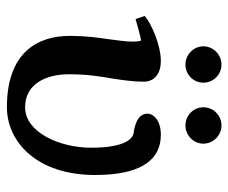

<svg xmlns="http://www.w3.org/2000/svg" viewBox="-74 -592 677 570"><g transform="rotate(90 265.0 -306.5)"><path d="M499 -250C499 -372 463 -445 379 -445C338 -445 317 -424 317 -405C317 -373 360 -366 376 -364C396 -359 418 -329 418 -238C418 -144 372 -42 298 -42C228 -42 200 -105 200 -172C200 -226 206 -263 212 -297C217 -330 222 -361 222 -394C222 -427 197 -445 161 -445C114 -445 49 -417 27 -397L36 -370C36 -370 92 -386 99 -386C101 -386 103 -378 103 -361C103 -340 99 -316 96 -291C91 -258 86 -220 86 -175C86 -78 136 12 298 12C399 12 499 -75 499 -250ZM117 -571C117 -542 142 -518 171 -518C201 -518 225 -542 225 -571C225 -601 201 -625 171 -625C142 -625 117 -601 117 -571ZM298 -571C298 -542 322 -518 352 -518C381 -518 406 -542 406 -571C406 -601 381 -625 352 -625C322 -625 298 -601 298 -571Z"/></g></svg>

Font: Libertinus Serif Semibold
Style: Regular
Weight: 600
Designer: Philipp H. Poll, Khaled Hosny
Foundry: Caleb Maclennan
Version: Version 7.050;RELEASE